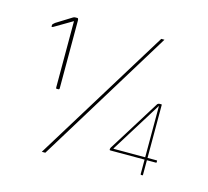

<svg xmlns="http://www.w3.org/2000/svg" viewBox="-75 -528 688 635"><g transform="rotate(15 269.0 -210.5)"><path d="M130 21H118L403 -442H414ZM42 -388V-393Q42 -395 45 -397.5Q48 -400 50 -402L103 -435Q106 -437 111 -437H117Q120 -437 120.5 -433.5Q121 -430 121 -429V-196Q121 -195 120 -194Q118 -193 118 -193H111Q109 -193 109 -197V-424L48 -388Q46 -387 44 -386.5Q42 -386 42 -388ZM492 -42H461V7Q461 10 460 10H455Q453 10 453 7V-42H336Q333 -42 333 -44Q333 -50 337 -55L446 -230Q449 -233 453 -233H460Q461 -233 461 -231V-50H492Q494 -50 494 -49V-44Q494 -42 492 -42ZM453 -226 346 -54Q342 -50 347 -50H453Z"/></g></svg>

Font: Chathura Thin
Style: Regular
Weight: 250
Designer: Appaji Ambarisha Darbha
Foundry: Aditya Fonts
Version: Version 1.001 2016